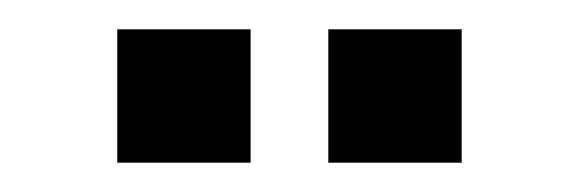

<svg xmlns="http://www.w3.org/2000/svg" viewBox="-20 -766 394 131"><path d="M204 -655V-746H295V-655ZM60 -655V-746H151V-655Z"/></svg>

Font: Big Shoulders Text Thin ExtraBold
Style: Regular
Weight: 800
Version: Version 2.002